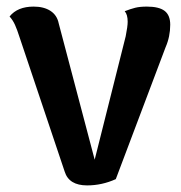

<svg xmlns="http://www.w3.org/2000/svg" viewBox="-20 -548 550 582"><path d="M496 -473Q496 -437 482 -405L331 -5Q289 14 244 14Q189 14 176 -28L39 -436Q32 -458 25.5 -472.5Q19 -487 9 -498Q33 -528 82 -528Q113 -528 133 -515Q153 -502 158 -477L267 -64L361 -438Q367 -468 367 -482Q367 -504 358 -514Q376 -521 390 -524.5Q404 -528 425 -528Q462 -528 479 -515Q496 -502 496 -473Z"/></svg>

Font: Arima Madurai Black
Style: Regular
Weight: 900
Designer: Joana Correia and Natanael Gama
Foundry: NDISCOVER
Version: Version 1.019